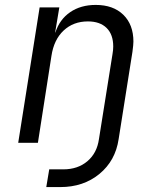

<svg xmlns="http://www.w3.org/2000/svg" viewBox="-20 -580 640 780"><path d="M522 -411Q522 -399 518 -369L462 -15Q449 73 384 126.5Q319 180 225 180H168L180 108H237Q296 108 335 75Q374 42 382 -15L437 -360Q440 -377 440 -391Q440 -440 413 -466.5Q386 -493 337 -493Q278 -493 238.5 -456Q199 -419 189 -353L134 0H54L141 -550H221L204 -448H205Q222 -501 265 -530.5Q308 -560 369 -560Q440 -560 481 -520Q522 -480 522 -411Z"/></svg>

Font: JetBrains Mono Semi Light
Style: Italic
Weight: 350
Italic angle: -9°
Monospace: yes
Designer: Philipp Nurullin, Konstantin Bulenkov
Foundry: JetBrains
Version: 2.002